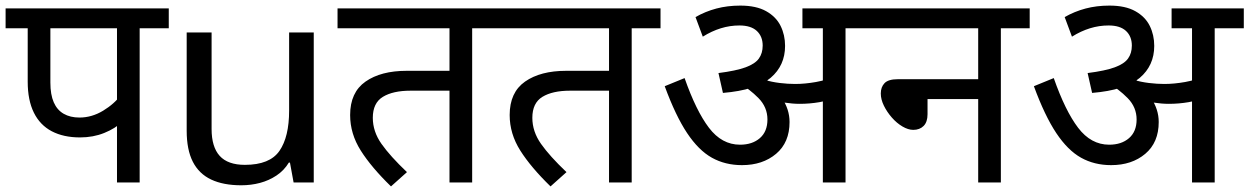

<svg xmlns="http://www.w3.org/2000/svg" viewBox="-20 -652 4464 686"><path d="M479 -551V0H398V-244L417 -217Q392 -193 352.5 -177Q313 -161 266 -161Q207 -161 165 -183Q123 -205 101 -249.5Q79 -294 79 -360V-551H0V-622H583V-551ZM398 -551H160V-357Q160 -314 172 -286.5Q184 -259 207.5 -245.5Q231 -232 264 -232Q308 -232 348.5 -256.5Q389 -281 414 -315L398 -263Z M1101 -536V0H1029L1016 -71H1012Q995 -43 968 -25Q941 -7 909 1.5Q877 10 842 10Q778 10 734.5 -10.5Q691 -31 669 -74Q647 -117 647 -185V-536H736V-191Q736 -127 765 -95Q794 -63 855 -63Q944 -63 978.5 -113Q1013 -163 1013 -257V-536Z M1667 -551V0H1586V-328H1447Q1384 -328 1348 -306Q1312 -284 1312 -231Q1312 -182 1343 -138Q1374 -94 1434 -37L1377 14Q1307 -54 1269 -114Q1231 -174 1231 -241Q1231 -322 1286 -360.5Q1341 -399 1433 -399H1586V-551H1186V-622H1770V-551Z M2237 -551V0H2156V-328H2017Q1954 -328 1918 -306Q1882 -284 1882 -231Q1882 -182 1913 -138Q1944 -94 2004 -37L1947 14Q1877 -54 1839 -114Q1801 -174 1801 -241Q1801 -322 1856 -360.5Q1911 -399 2003 -399H2156V-551H1756V-622H2340V-551Z M3001 -551V0H2920V-551H2847V-622H3105V-551ZM2625 -632Q2682 -632 2717.5 -612Q2753 -592 2769 -559.5Q2785 -527 2785 -488Q2785 -418 2733.5 -374Q2682 -330 2563 -320L2547 -391Q2610 -399 2644 -411.5Q2678 -424 2691.5 -443Q2705 -462 2705 -489Q2705 -522 2684 -541.5Q2663 -561 2622 -561Q2588 -561 2555.5 -551Q2523 -541 2491 -521L2465 -591Q2500 -611 2539.5 -621.5Q2579 -632 2625 -632ZM2801 -216Q2801 -143 2753 -102.5Q2705 -62 2631 -62Q2571 -62 2523.5 -88.5Q2476 -115 2435 -176.5Q2394 -238 2355 -344L2426 -373Q2467 -256 2513 -195.5Q2559 -135 2624 -135Q2668 -135 2695 -158.5Q2722 -182 2722 -225Q2722 -269 2690 -301.5Q2658 -334 2619 -356L2663 -369L2706 -378Q2720 -367 2737 -351Q2754 -335 2764 -320L2774 -301Q2787 -282 2794 -260.5Q2801 -239 2801 -216ZM2821 -352Q2856 -352 2895.5 -359Q2935 -366 2977 -384V-309Q2943 -293 2908 -287Q2873 -281 2837 -281Q2812 -281 2782.5 -285.5Q2753 -290 2725 -298L2705 -352L2711 -367Q2737 -359 2766 -355.5Q2795 -352 2821 -352Z M3090 -622H3659V-551H3556V0H3475V-298H3294V-244Q3294 -216 3280 -202Q3266 -188 3243 -188Q3225 -188 3204.5 -200Q3184 -212 3166.5 -232Q3149 -252 3138 -274.5Q3127 -297 3127 -318Q3127 -341 3140.5 -355Q3154 -369 3188 -369H3475V-551H3090Z M4320 -551V0H4239V-551H4166V-622H4424V-551ZM3944 -632Q4001 -632 4036.5 -612Q4072 -592 4088 -559.5Q4104 -527 4104 -488Q4104 -418 4052.5 -374Q4001 -330 3882 -320L3866 -391Q3929 -399 3963 -411.5Q3997 -424 4010.5 -443Q4024 -462 4024 -489Q4024 -522 4003 -541.5Q3982 -561 3941 -561Q3907 -561 3874.5 -551Q3842 -541 3810 -521L3784 -591Q3819 -611 3858.5 -621.5Q3898 -632 3944 -632ZM4120 -216Q4120 -143 4072 -102.5Q4024 -62 3950 -62Q3890 -62 3842.5 -88.5Q3795 -115 3754 -176.5Q3713 -238 3674 -344L3745 -373Q3786 -256 3832 -195.5Q3878 -135 3943 -135Q3987 -135 4014 -158.5Q4041 -182 4041 -225Q4041 -269 4009 -301.5Q3977 -334 3938 -356L3982 -369L4025 -378Q4039 -367 4056 -351Q4073 -335 4083 -320L4093 -301Q4106 -282 4113 -260.5Q4120 -239 4120 -216ZM4140 -352Q4175 -352 4214.5 -359Q4254 -366 4296 -384V-309Q4262 -293 4227 -287Q4192 -281 4156 -281Q4131 -281 4101.5 -285.5Q4072 -290 4044 -298L4024 -352L4030 -367Q4056 -359 4085 -355.5Q4114 -352 4140 -352Z"/></svg>

Font: lhindi05
Style: Book
Weight: 400
Designer: Jelle Bosma - Monotype Design Team
Foundry: Monotype Imaging Inc.
Version: Version 2.003